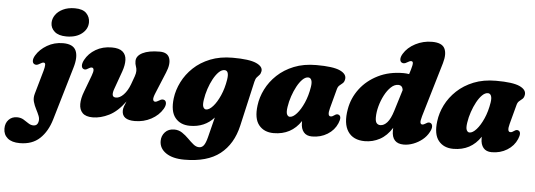

<svg xmlns="http://www.w3.org/2000/svg" viewBox="-184 -914 3750 1346"><g transform="rotate(5 1691.0 -241.0)"><path d="M250 -534Q195 -534 166.8 -558.8Q138.5 -583.5 138.5 -619.5Q138.5 -649.5 156.8 -676Q175 -702.5 209.8 -719.2Q244.5 -736 293 -736Q348.5 -736 374 -709.8Q399.5 -683.5 399.5 -646.5Q399.5 -599 358.8 -566.5Q318 -534 250 -534ZM319 -320 209 53Q183.5 139.5 130.2 189.5Q77 239.5 -10.5 239.5Q-67 239.5 -96.5 214.2Q-126 189 -126 147Q-126 108.5 -103.2 84.5Q-80.5 60.5 -44.5 60.5Q-18 60.5 1.5 72.2Q21 84 38.2 95.8Q55.5 107.5 74.5 107.5Q100.5 107.5 107.5 81.5Q113.5 60 104.8 38Q96 16 83.5 -7.8Q71 -31.5 63.5 -57.8Q56 -84 64.5 -114L112 -280.5Q119.5 -307.5 119.5 -322.5Q119.5 -337.5 107.5 -337.5Q97.5 -337.5 80.5 -326.5Q68 -318.5 59 -317.8Q50 -317 42.5 -321.5Q31.5 -328 31 -344.2Q30.5 -360.5 43.5 -382.5Q69.5 -426 119.8 -455.5Q170 -485 232 -485Q302.5 -485 322.5 -441.8Q342.5 -398.5 319 -320Z M975.5 -149Q986 -142 986.5 -125.8Q987 -109.5 974.5 -88Q947 -41.5 894.5 -13.2Q842 15 779 15Q689.5 15 689.5 -50Q689.5 -64.5 695.5 -81.5Q701.5 -98.5 710 -117Q657 -44 598 -14.5Q539 15 483 15Q434 15 411.2 -8.2Q388.5 -31.5 388.5 -71Q388.5 -110.5 407.5 -159.5L451 -275.5Q462.5 -305.5 460.2 -319Q458 -332.5 446 -332.5Q436.5 -332.5 421 -322.5Q401 -308.5 386.5 -319Q377 -325.5 376.5 -341.2Q376 -357 388 -380.5Q413 -427.5 461.8 -456.2Q510.5 -485 575 -485Q626.5 -485 651 -464Q675.5 -443 677 -406.5Q678.5 -370 662 -323.5L618.5 -202Q607 -172 609.5 -154.8Q612 -137.5 634 -137.5Q660.5 -137.5 687.2 -165.2Q714 -193 731.5 -240Q745 -276 752.5 -298Q760 -320 760 -336Q760 -353 754 -368.5Q748 -384 748 -404Q748 -441 791.2 -463Q834.5 -485 912 -485Q967.5 -485 981.2 -445Q995 -405 968.5 -342.5L907.5 -195Q892.5 -159.5 895.2 -146Q898 -132.5 910.5 -132.5Q919.5 -132.5 937.5 -143.5Q950 -152 959 -152.5Q968 -153 975.5 -149Z M1519 -17Q1489 114 1399.5 184.2Q1310 254.5 1149 254.5Q1067 254.5 1019.8 222.5Q972.5 190.5 972.5 138Q972.5 102 996.2 76Q1020 50 1061 50Q1092 50 1116.8 66.5Q1141.5 83 1162.8 104.5Q1184 126 1203.8 142.2Q1223.5 158.5 1244.5 158.5Q1264 158.5 1277 142Q1290 125.5 1301 82.5L1336.5 -58.5Q1271.5 14.5 1167.5 14.5Q1099.5 14.5 1063 -31Q1026.5 -76.5 1038 -169Q1045.5 -227 1073.8 -283.5Q1102 -340 1150.5 -386Q1199 -432 1267.8 -459.5Q1336.5 -487 1425 -487Q1542.5 -487 1591.2 -465Q1640 -443 1634 -409.5Q1631 -392.5 1622.5 -383.5Q1614 -374.5 1605 -364.5Q1596 -354.5 1591 -333ZM1249 -177Q1243 -139 1250.5 -124.2Q1258 -109.5 1270.5 -109.5Q1292.5 -109.5 1318.8 -138.8Q1345 -168 1367.2 -218.2Q1389.5 -268.5 1399.5 -331.5Q1409.5 -395.5 1375.5 -395.5Q1355 -395.5 1335 -375.8Q1315 -356 1297.5 -323.8Q1280 -291.5 1267.2 -253Q1254.5 -214.5 1249 -177Z M2135 -194.5Q2119.5 -137 2145 -137Q2152.5 -137 2157.5 -139.8Q2162.5 -142.5 2171 -148Q2187.5 -160.5 2201.5 -153Q2223.5 -141 2203.5 -94Q2182.5 -44.5 2134.8 -15Q2087 14.5 2026.5 14.5Q1987.5 14.5 1967.8 -9.5Q1948 -33.5 1948 -75Q1948 -81 1948 -87.5Q1880.5 14.5 1756.5 14.5Q1688.5 14.5 1652 -31Q1615.5 -76.5 1627.5 -169Q1634.5 -227 1662.8 -283.5Q1691 -340 1739.8 -386Q1788.5 -432 1857 -459.5Q1925.5 -487 2014 -487Q2132 -487 2180 -465Q2228 -443 2223.5 -407.5Q2220.5 -387 2210 -377.5Q2199.5 -368 2188 -359Q2176.5 -350 2171.5 -331ZM1838 -177.5Q1832 -139 1839.5 -124.2Q1847 -109.5 1859.5 -109.5Q1882 -109.5 1908.2 -138.8Q1934.5 -168 1956.8 -218.2Q1979 -268.5 1989 -331.5Q1994 -363.5 1987 -379.5Q1980 -395.5 1964.5 -395.5Q1944.5 -395.5 1924.5 -375.8Q1904.5 -356 1887 -323.8Q1869.5 -291.5 1856.5 -253.2Q1843.5 -215 1838 -177.5Z M2896.5 -577.5 2783 -194.5Q2773 -160 2776 -148.2Q2779 -136.5 2789.5 -136.5Q2799.5 -136.5 2814.5 -146.5Q2834.5 -160.5 2849 -150.5Q2859 -143.5 2859.5 -127.8Q2860 -112 2847.5 -89Q2831 -57.5 2802.2 -34.2Q2773.5 -11 2739.2 2Q2705 15 2672 15Q2588 15 2588 -75.5Q2588 -85 2588.5 -95.5Q2552.5 -38 2503.2 -11.5Q2454 15 2398 15Q2316 15 2279 -40.5Q2242 -96 2260 -198Q2273.5 -277 2322.2 -341.8Q2371 -406.5 2448.8 -445.2Q2526.5 -484 2627 -484Q2648 -484 2667 -480.5L2677.5 -514.5Q2687 -546.5 2686.2 -559.5Q2685.5 -572.5 2673 -572.5Q2663.5 -572.5 2646 -561.5Q2633.5 -553.5 2624.5 -552.8Q2615.5 -552 2608 -556.5Q2597 -563 2596.5 -579.2Q2596 -595.5 2609 -617.5Q2636.5 -663.5 2691 -691.8Q2745.5 -720 2808 -720Q2877.5 -720 2896.8 -682.2Q2916 -644.5 2896.5 -577.5ZM2461 -158Q2461 -129 2470.8 -117.8Q2480.5 -106.5 2497 -106.5Q2522 -106.5 2545 -132Q2568 -157.5 2586 -216.5L2631.5 -364.5Q2628 -398.5 2597.5 -398.5Q2571 -398.5 2546.5 -375.2Q2522 -352 2502.8 -315.2Q2483.5 -278.5 2472.2 -236.8Q2461 -195 2461 -158Z M3399.5 -194.5Q3384 -137 3409.5 -137Q3417 -137 3422 -139.8Q3427 -142.5 3435.5 -148Q3452 -160.5 3466 -153Q3488 -141 3468 -94Q3447 -44.5 3399.2 -15Q3351.5 14.5 3291 14.5Q3252 14.5 3232.2 -9.5Q3212.5 -33.5 3212.5 -75Q3212.5 -81 3212.5 -87.5Q3145 14.5 3021 14.5Q2953 14.5 2916.5 -31Q2880 -76.5 2892 -169Q2899 -227 2927.2 -283.5Q2955.5 -340 3004.2 -386Q3053 -432 3121.5 -459.5Q3190 -487 3278.5 -487Q3396.5 -487 3444.5 -465Q3492.5 -443 3488 -407.5Q3485 -387 3474.5 -377.5Q3464 -368 3452.5 -359Q3441 -350 3436 -331ZM3102.5 -177.5Q3096.5 -139 3104 -124.2Q3111.5 -109.5 3124 -109.5Q3146.5 -109.5 3172.8 -138.8Q3199 -168 3221.2 -218.2Q3243.5 -268.5 3253.5 -331.5Q3258.5 -363.5 3251.5 -379.5Q3244.5 -395.5 3229 -395.5Q3209 -395.5 3189 -375.8Q3169 -356 3151.5 -323.8Q3134 -291.5 3121 -253.2Q3108 -215 3102.5 -177.5Z"/></g></svg>

Font: Fraunces 9pt Soft Black
Style: Italic
Weight: 900
Italic angle: -16°
Version: Version 1.000;[b76b70a41]